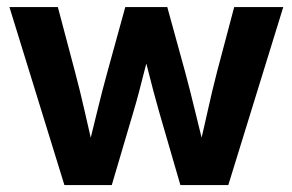

<svg xmlns="http://www.w3.org/2000/svg" viewBox="-20 -536 847 556"><path d="M166.5 0 7.3 -515.6H147.5L197.3 -327.6Q211.9 -272.9 225.1 -214.4Q238.3 -155.8 251.5 -99.1H233.4Q247.6 -155.8 261.7 -214.4Q275.9 -272.9 291 -327.6L342.8 -515.6H464.4L516.1 -327.6Q530.8 -272.9 544.9 -214.4Q559.1 -155.8 573.2 -99.1H554.7Q568.4 -155.8 581.3 -214.1Q594.2 -272.5 608.4 -327.6L658.2 -515.6H800.3L641.1 0H502.4L441.4 -210Q432.6 -240.7 424.1 -272.7Q415.5 -304.7 407.5 -337.4Q399.4 -370.1 390.6 -401.9H417Q408.2 -370.1 399.9 -337.4Q391.6 -304.7 383.3 -272.7Q375 -240.7 365.7 -210L303.7 0Z"/></svg>

Font: Inter Cardless Display
Style: Bold
Weight: 700
Designer: Rasmus Andersson
Foundry: rsms
Version: Version 4.001;git-9221beed3